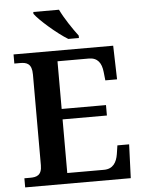

<svg xmlns="http://www.w3.org/2000/svg" viewBox="-61 -979 764 1027"><g transform="rotate(-5 321.0 -465.5)"><path d="M331 -771H388V-784C359 -822 316 -886 295 -931H157V-921C182 -886 272 -807 331 -771ZM32 0H599L606 -181H543L536 -135C529 -91 509 -57 460 -57H263V-345H501V-401H263V-657H431C479 -657 499 -626 504 -579L509 -533H572L567 -714H32V-665H63C98 -665 126 -657 126 -598V-111C126 -56 97 -49 63 -49H32Z"/></g></svg>

Font: Noto Serif Tamil SemiBold
Style: Regular
Weight: 600
Designer: Indian Type Foundry, Tom Grace, and the Monotype Design Team
Foundry: Monotype Imaging Inc.
Version: Version 2.004